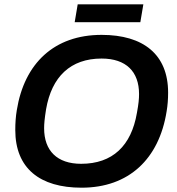

<svg xmlns="http://www.w3.org/2000/svg" viewBox="-20 -860 822 892"><path d="M327 -757H632L646 -840H341ZM359 12C579 12 719 -122 754 -342C759 -371 761 -400 761 -430C761 -607 646 -698 452 -698C232 -698 93 -566 58 -348C53 -318 51 -288 51 -256C51 -78 165 12 359 12ZM357 -99C245 -99 185 -160 185 -264C185 -285 187 -308 194 -352C220 -504 308 -588 452 -588C566 -588 626 -527 626 -423C626 -401 624 -378 616 -335C590 -183 503 -99 357 -99Z"/></svg>

Font: Archivo SemiBold
Style: Italic
Weight: 600
Italic angle: -10°
Designer: Hector Gatti
Foundry: Omnibus-Type
Version: Version 2.001